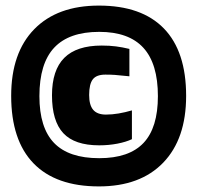

<svg xmlns="http://www.w3.org/2000/svg" viewBox="-20 -657 705 687"><path d="M646 -314Q646 -160 564 -75Q482 10 334 10Q180 10 100 -72.5Q20 -155 20 -314Q20 -468 102.5 -552.5Q185 -637 334 -637Q487 -637 566.5 -555Q646 -473 646 -314ZM545 -313Q545 -429 493 -486Q441 -543 335 -543Q227 -543 174 -486.5Q121 -430 121 -313Q121 -200 173.5 -145.5Q226 -91 335 -91Q442 -91 493.5 -145.5Q545 -200 545 -313ZM359 -247Q381 -247 404.5 -251Q428 -255 452 -262V-159Q431 -149 400 -143Q369 -137 335 -137Q247 -137 206.5 -180.5Q166 -224 166 -316Q166 -406 210 -450Q254 -494 344 -494Q372 -494 395 -491Q418 -488 443 -482V-384Q405 -388 390.5 -389Q376 -390 357 -390Q325 -390 312 -373Q299 -356 299 -317Q299 -281 313.5 -264Q328 -247 359 -247Z"/></svg>

Font: Blinker ExtraBold
Style: Regular
Weight: 800
Designer: Juergen Huber
Foundry: supertype
Version: Version 1.017;hotconv 1.0.117;makeotfexe 2.5.65602